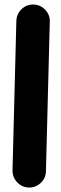

<svg xmlns="http://www.w3.org/2000/svg" viewBox="-20 -759 272 853"><path d="M108.4 74.2Q77.6 73.2 56.4 51Q35.2 28.8 35.6 -2L52.7 -666.5Q53.7 -696.8 75.9 -718.3Q98.1 -739.7 128.9 -738.8Q159.2 -738.3 180.7 -715.8Q202.1 -693.4 201.2 -663.1L184.1 1.5Q183.6 32.2 161.1 53.5Q138.7 74.7 108.4 74.2Z"/></svg>

Font: Mikhak-FD ExtraBold
Style: Regular
Weight: 800
Designer: Amin Abedi
Version: Version 3.2